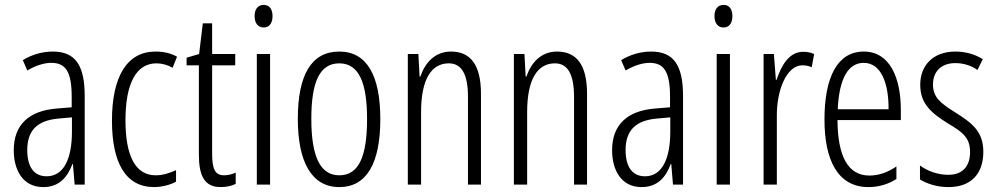

<svg xmlns="http://www.w3.org/2000/svg" viewBox="-20 -752 4058 782"><path d="M195 -542C153 -542 110 -530 73 -507L91 -465C129 -487 162 -496 189 -496C248 -496 272 -459 272 -358V-315L211 -310C99 -301 36 -245 36 -140C36 -61 72 10 156 10C222 10 255 -31 275 -84H277L284 0H325V-360C325 -485 288 -542 195 -542ZM217 -269 273 -274V-216C273 -106 240 -34 170 -34C120 -34 91 -70 91 -141C91 -220 131 -261 217 -269Z M608 10C636 10 672 2 697 -12V-59C669 -46 641 -38 614 -38C529 -38 491 -122 491 -262C491 -416 537 -494 617 -494C639 -494 662 -488 683 -476L701 -521C676 -535 648 -542 613 -542C498 -542 436 -441 436 -261C436 -88 492 10 608 10Z M893 -38C854 -38 844 -67 844 -126V-486H938V-532H844V-657H806L791 -532L740 -517V-486H790V-123C790 -35 813 10 879 10C904 10 923 5 940 -3V-49C927 -43 910 -38 893 -38Z M1054 -732C1029 -732 1017 -713 1017 -686C1017 -659 1030 -640 1054 -640C1077 -640 1090 -658 1090 -686C1090 -713 1079 -732 1054 -732ZM1080 -532H1026V0H1080Z M1529 -267C1529 -443 1475 -542 1362 -542C1247 -542 1193 -445 1193 -268C1193 -91 1250 10 1362 10C1475 10 1529 -90 1529 -267ZM1248 -268C1248 -416 1281 -494 1362 -494C1443 -494 1475 -413 1475 -267C1475 -112 1440 -38 1362 -38C1283 -38 1248 -117 1248 -268Z M1817 -542C1751 -542 1711 -496 1692 -440H1689L1684 -532H1641V0H1695V-295C1695 -431 1738 -494 1808 -494C1859 -494 1886 -452 1886 -357V0H1939V-370C1939 -488 1896 -542 1817 -542Z M2249 -542C2183 -542 2143 -496 2124 -440H2121L2116 -532H2073V0H2127V-295C2127 -431 2170 -494 2240 -494C2291 -494 2318 -452 2318 -357V0H2371V-370C2371 -488 2328 -542 2249 -542Z M2632 -542C2590 -542 2547 -530 2510 -507L2528 -465C2566 -487 2599 -496 2626 -496C2685 -496 2709 -459 2709 -358V-315L2648 -310C2536 -301 2473 -245 2473 -140C2473 -61 2509 10 2593 10C2659 10 2692 -31 2712 -84H2714L2721 0H2762V-360C2762 -485 2725 -542 2632 -542ZM2654 -269 2710 -274V-216C2710 -106 2677 -34 2607 -34C2557 -34 2528 -70 2528 -141C2528 -220 2568 -261 2654 -269Z M2927 -732C2902 -732 2890 -713 2890 -686C2890 -659 2903 -640 2927 -640C2950 -640 2963 -658 2963 -686C2963 -713 2952 -732 2927 -732ZM2953 -532H2899V0H2953Z M3251 -541C3194 -541 3162 -485 3143 -427H3140L3132 -532H3090V0H3144V-279C3143 -383 3183 -486 3248 -486C3262 -486 3276 -483 3286 -478L3296 -532C3281 -539 3265 -541 3251 -541Z M3498 -542C3391 -542 3338 -438 3338 -265C3338 -102 3391 10 3517 10C3560 10 3598 -2 3631 -23V-74C3594 -49 3558 -37 3521 -37C3434 -37 3392 -115 3391 -263H3649V-305C3649 -432 3606 -542 3498 -542ZM3498 -496C3570 -496 3600 -410 3599 -307H3392C3398 -435 3436 -496 3498 -496Z M3985 -134C3985 -218 3937 -252 3871 -294C3808 -333 3780 -357 3780 -408C3780 -463 3816 -495 3871 -495C3904 -495 3936 -485 3961 -467L3983 -511C3951 -531 3913 -542 3871 -542C3780 -542 3728 -485 3728 -407C3728 -327 3776 -290 3843 -248C3903 -213 3931 -189 3931 -133C3931 -74 3900 -40 3842 -40C3799 -40 3756 -56 3727 -78V-21C3753 -5 3794 10 3843 10C3935 10 3985 -44 3985 -134Z"/></svg>

Font: Noto Sans Lao Looped ExtraCondensed Light
Style: Regular
Weight: 300
Width: 2
Designer: Mark Frömberg, Ben Mitchell
Foundry: The Fontpad Ltd
Version: Version 1.002